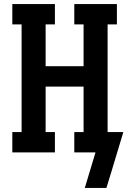

<svg xmlns="http://www.w3.org/2000/svg" viewBox="-20 -755 640 951"><path d="M400 176 453 0H348V-101H394V-326H206V-101H252V0H41V-101H87V-634H41V-735H252V-634H206V-427H394V-634H348V-735H559V-634H513V-101H591L531 98L507 176Z"/></svg>

Font: Iosevka Etoile
Style: Bold
Weight: 700
Designer: Belleve Invis
Foundry: Belleve Invis
Version: Version 28.1.0; ttfautohint (v1.8.4)